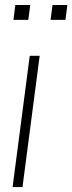

<svg xmlns="http://www.w3.org/2000/svg" viewBox="-20 -755 292 775"><path d="M30.8 0 100.1 -529.8H140.1L70.8 0ZM252 -734.9 244.1 -674.8H184.1L191.9 -734.9ZM102.1 -734.9 94.2 -674.8H34.2L42 -734.9Z"/></svg>

Font: Cooper Hewitt
Style: Light Italic
Weight: 704
Designer: Village Type and Design LLC
Foundry: Cooper Hewitt Smithsonian Design Museum
Version: 1.000